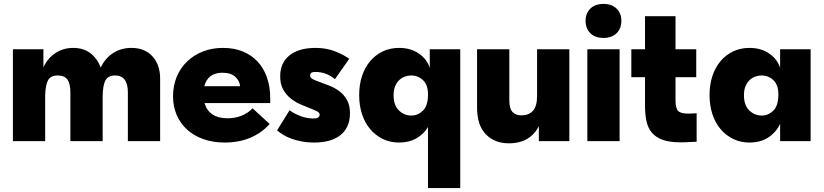

<svg xmlns="http://www.w3.org/2000/svg" viewBox="-20 -722 4212 982"><path d="M340 -249Q340 -294 325 -315Q310 -336 275 -336Q240 -336 226.5 -313Q213 -290 211 -236V0H46V-470H202V-378Q225 -426 265 -451.5Q305 -477 354 -477Q408 -477 443.5 -449Q479 -421 495 -376Q518 -425 559 -451Q600 -477 652 -477Q721 -477 760 -433.5Q799 -390 799 -321V0H634V-249Q634 -336 569 -336Q534 -336 520 -312Q506 -288 505 -230V0H340V-249Z M1129 7Q1069 7 1020 -10.5Q971 -28 936.5 -59.5Q902 -91 883.5 -134.5Q865 -178 865 -229Q865 -284 884 -329.5Q903 -375 937.5 -408Q972 -441 1018.5 -459Q1065 -477 1121 -477Q1178 -477 1222.5 -458.5Q1267 -440 1298 -406.5Q1329 -373 1345.5 -325.5Q1362 -278 1362 -221V-195H1026Q1049 -117 1144 -117Q1182 -117 1215 -130Q1248 -143 1272 -168L1359 -88Q1321 -44 1262.5 -18.5Q1204 7 1129 7ZM1118 -350Q1043 -350 1025 -281H1208Q1206 -308 1183.5 -329Q1161 -350 1118 -350Z M1588 7Q1551 7 1521 1Q1491 -5 1467 -14Q1443 -23 1426 -34Q1409 -45 1397 -55L1461 -158Q1484 -141 1516.5 -128.5Q1549 -116 1581 -116Q1602 -116 1608.5 -122Q1615 -128 1615 -135Q1615 -146 1600 -153.5Q1585 -161 1562.5 -169.5Q1540 -178 1514 -189.5Q1488 -201 1465.5 -219.5Q1443 -238 1428 -265Q1413 -292 1413 -332Q1413 -401 1461 -439Q1509 -477 1594 -477Q1650 -477 1695 -459Q1740 -441 1766 -421L1693 -317Q1650 -354 1593 -354Q1576 -354 1571 -348.5Q1566 -343 1566 -336Q1566 -324 1581 -316.5Q1596 -309 1619 -301Q1642 -293 1668 -282.5Q1694 -272 1717 -254.5Q1740 -237 1755 -210Q1770 -183 1770 -143Q1770 -103 1756 -74.5Q1742 -46 1717.5 -28Q1693 -10 1660 -1.5Q1627 7 1588 7Z M2021 7Q1975 7 1937.5 -11.5Q1900 -30 1873 -62Q1846 -94 1831.5 -138.5Q1817 -183 1817 -236Q1817 -289 1831.5 -333Q1846 -377 1873 -409Q1900 -441 1937.5 -459Q1975 -477 2021 -477Q2081 -477 2122.5 -448Q2164 -419 2178 -375V-470H2334V240H2169V-72Q2148 -37 2110.5 -15Q2073 7 2021 7ZM2084 -131Q2117 -131 2142.5 -155.5Q2168 -180 2169 -234V-240Q2169 -288 2143.5 -312Q2118 -336 2083 -336Q2066 -336 2050 -330Q2034 -324 2021.5 -312Q2009 -300 2001 -281Q1993 -262 1993 -235Q1993 -184 2020 -157.5Q2047 -131 2084 -131Z M2582 11Q2510 11 2465 -35Q2420 -81 2420 -172V-470H2585V-209Q2585 -167 2601 -149.5Q2617 -132 2646 -132Q2684 -132 2705.5 -155Q2727 -178 2727 -233V-470H2892V0H2736V-77Q2716 -36 2677.5 -12.5Q2639 11 2582 11Z M2984 -470H3149V0H2984ZM3067 -528Q3024 -528 2999.5 -552Q2975 -576 2975 -616Q2975 -654 2999.5 -678Q3024 -702 3067 -702Q3109 -702 3133.5 -678Q3158 -654 3158 -616Q3158 -576 3133.5 -552Q3109 -528 3067 -528Z M3209 -470H3279V-639H3435V-470H3541V-327H3435V-209Q3435 -169 3448 -155Q3461 -141 3500 -141Q3509 -141 3520.5 -141.5Q3532 -142 3543 -143V3Q3530 3 3507 4.5Q3484 6 3461 6Q3405 6 3370 -6.5Q3335 -19 3314.5 -43Q3294 -67 3286.5 -102Q3279 -137 3279 -182V-327H3209Z M3813 7Q3767 7 3729.5 -11.5Q3692 -30 3665 -62Q3638 -94 3623.5 -138.5Q3609 -183 3609 -236Q3609 -289 3623.5 -333Q3638 -377 3665 -409Q3692 -441 3729.5 -459Q3767 -477 3813 -477Q3873 -477 3914.5 -448Q3956 -419 3970 -375V-470H4126V0H3970V-89Q3951 -47 3911 -20Q3871 7 3813 7ZM3876 -131Q3909 -131 3934.5 -155.5Q3960 -180 3961 -234V-240Q3961 -288 3935.5 -312Q3910 -336 3875 -336Q3858 -336 3842 -330Q3826 -324 3813.5 -312Q3801 -300 3793 -281Q3785 -262 3785 -235Q3785 -184 3812 -157.5Q3839 -131 3876 -131Z"/></svg>

Font: Tilda Sans Black
Style: Regular
Weight: 900
Designer: ParaType Ltd
Foundry: ParaType Ltd
Version: Version 1.009